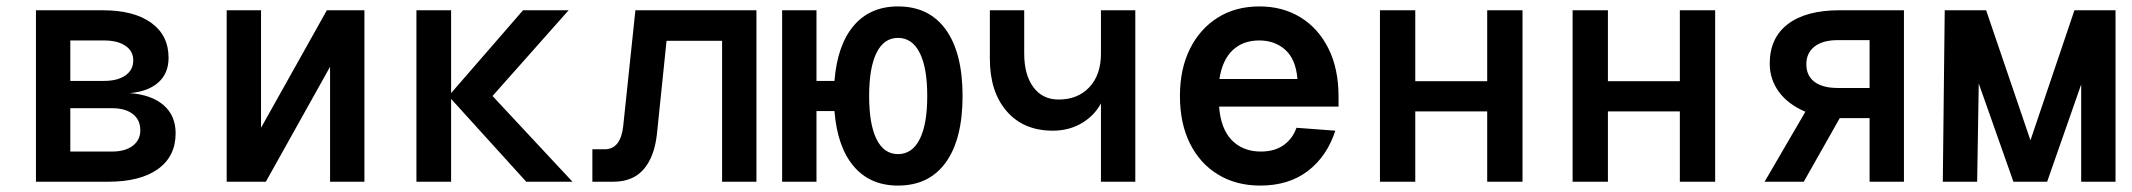

<svg xmlns="http://www.w3.org/2000/svg" viewBox="-20 -566 6640 598"><path d="M92 0V-534H300Q397 -534 451 -495Q505 -456 505 -386Q505 -338 473.5 -309.5Q442 -281 384 -276Q452 -271 489.5 -238.5Q527 -206 527 -151Q527 -79 472 -39.5Q417 0 317 0ZM199 -314H304Q346 -314 370.5 -331Q395 -348 395 -378Q395 -407 370.5 -423.5Q346 -440 304 -440H199ZM199 -94H329Q370 -94 393.5 -112Q417 -130 417 -160Q417 -193 393.5 -211Q370 -229 329 -229H199Z M686 0V-534H793V-168L998 -534H1115V0H1008V-358L808 0Z M1277 0V-534H1385V-276L1609 -534H1751L1514 -267L1763 0H1619L1385 -258V0Z M1825 0V-101H1863Q1913 -101 1921 -173L1959 -534H2336V0H2229V-439H2056L2026 -148Q2018 -77 1984.5 -38.5Q1951 0 1890 0Z M2416 0V-534H2523V-314H2579Q2588 -426 2639 -486Q2690 -546 2777 -546Q2874 -546 2926 -473.5Q2978 -401 2978 -267Q2978 -133 2926 -60.5Q2874 12 2777 12Q2690 12 2639 -48Q2588 -108 2579 -220H2523V0ZM2777 -86Q2821 -86 2844.5 -132.5Q2868 -179 2868 -267Q2868 -355 2844.5 -401.5Q2821 -448 2777 -448Q2733 -448 2710 -401.5Q2687 -355 2687 -267Q2687 -179 2710 -132.5Q2733 -86 2777 -86Z M3409 0V-244Q3388 -205 3348.5 -182Q3309 -159 3259 -159Q3168 -159 3115.5 -219.5Q3063 -280 3063 -383V-534H3170V-399Q3170 -333 3198.5 -294.5Q3227 -256 3277 -256Q3337 -256 3373 -294.5Q3409 -333 3409 -399V-534H3516V0Z M3905 12Q3830 12 3773.5 -22.5Q3717 -57 3686 -119.5Q3655 -182 3655 -267Q3655 -351 3686 -413.5Q3717 -476 3772.5 -511Q3828 -546 3903 -546Q3975 -546 4030.5 -512Q4086 -478 4117.5 -415Q4149 -352 4149 -265V-234H3777Q3782 -165 3816.5 -129.5Q3851 -94 3907 -94Q3950 -94 3978 -114Q4006 -134 4018 -168L4139 -159Q4113 -79 4053.5 -33.5Q3994 12 3905 12ZM3778 -320H4021Q4016 -381 3983.5 -410.5Q3951 -440 3902 -440Q3851 -440 3819 -409.5Q3787 -379 3778 -320Z M4278 0V-534H4388V-313H4612V-534H4722V0H4612V-219H4388V0Z M4878 0V-534H4988V-313H5212V-534H5322V0H5212V-219H4988V0Z M5476 0 5603 -218Q5549 -241 5520.5 -280Q5492 -319 5492 -368Q5492 -448 5548.5 -491Q5605 -534 5709 -534H5910V0H5803V-198H5710L5598 0ZM5704 -292H5803V-441H5704Q5657 -441 5631.5 -421Q5606 -401 5606 -366Q5606 -330 5631.5 -311Q5657 -292 5704 -292Z M6031 0 6037 -534H6166L6304 -129L6441 -534H6569V0H6462V-303L6356 0H6251L6143 -306L6138 0Z"/></svg>

Font: Geist Mono SemiBold
Style: Regular
Weight: 600
Monospace: yes
Designer: Basement.studio, Andrés Briganti, Mateo Zaragoza
Foundry: Basement.studio, Vercel, Andrés Briganti, Guido Ferreyra, Mateo Zaragoza
Version: Version 1.500; ttfautohint (v1.8.4.7-5d5b)